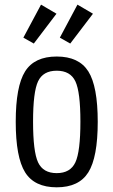

<svg xmlns="http://www.w3.org/2000/svg" viewBox="-20 -790 482 820"><path d="M47.2 -269.8Q47.2 -118.2 87.2 -54.1Q127.2 10 222.2 10Q317.2 10 357.3 -54.1Q397.4 -118.2 397.4 -269.8Q397.4 -421.4 357.3 -485Q317.2 -548.6 222.2 -548.6Q127.2 -548.6 87.2 -485Q47.2 -421.4 47.2 -269.8ZM121.2 -270.5Q121.2 -397.4 142.6 -442.7Q164 -488 222.2 -488Q280.4 -488 301.9 -442.7Q323.4 -397.4 323.4 -270.5Q323.4 -142.6 301.9 -96.6Q280.4 -50.6 222.2 -50.6Q164 -50.6 142.6 -96.6Q121.2 -142.6 121.2 -270.5ZM124.4 -604 221.2 -731.4 155.2 -770.2 79.8 -629.2ZM280 -604 377 -731.4 310.8 -770.2 235.6 -629.2Z"/></svg>

Font: Secuela Light
Style: Regular
Weight: 300
Designer: Fernando Haro
Foundry: deFharo
Version: Version 1.708